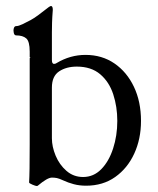

<svg xmlns="http://www.w3.org/2000/svg" viewBox="-20 -608 525 640"><path d="M267 11Q245 11 226 6Q207 1 190 -7Q177 -13 169.5 -14.5Q162 -16 153 -16Q138 -16 106 11Q105 12 102 12Q99 12 88 7.5Q77 3 77 0Q78 -15 78.5 -46.5Q79 -78 79 -127V-414L82 -417H79V-436Q79 -470 67.5 -480Q56 -490 34 -490Q28 -490 26 -498Q24 -506 26 -513.5Q28 -521 34 -521Q42 -521 55.5 -527.5Q69 -534 82 -541Q95 -548 108 -558Q121 -568 129 -574Q146 -588 150 -588Q156 -588 156 -575Q154 -550 153.5 -532Q153 -514 153 -500V-408Q153 -395 160 -395Q165 -395 169 -398Q214 -425 265 -425Q320 -425 361.5 -396.5Q403 -368 426.5 -318.5Q450 -269 450 -205Q450 -145 427.5 -96Q405 -47 364 -18Q323 11 267 11ZM257 -18Q292 -18 317.5 -44Q343 -70 357 -113Q371 -156 371 -205Q371 -252 357.5 -293.5Q344 -335 314 -360.5Q284 -386 236 -386Q201 -386 177 -370Q153 -354 153 -316V-147Q153 -119 165.5 -89Q178 -59 201.5 -38.5Q225 -18 257 -18Z"/></svg>

Font: Junicode
Style: Regular
Weight: 400
Designer: Peter S. Baker
Version: Version 2.100; ttfautohint (v1.8.4)